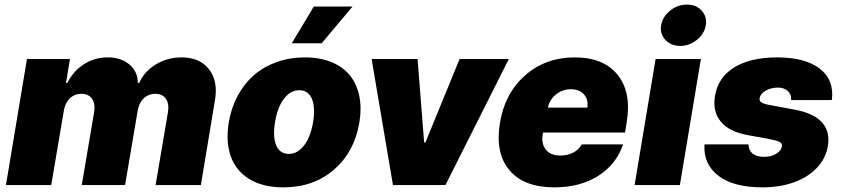

<svg xmlns="http://www.w3.org/2000/svg" viewBox="-20 -801 3646 831"><path d="M5.7 0 96.6 -545.5H282.7L265.6 -441.8H271.3Q296.9 -493.3 343 -522.9Q389.2 -552.6 446 -552.6Q503.6 -552.6 540 -522Q576.3 -491.5 576.7 -441.8H582.4Q604.4 -491.8 654.5 -522.2Q704.5 -552.6 765.6 -552.6Q843.8 -552.6 884.1 -502Q924.4 -451.3 910.5 -367.9L849.4 0H653.4L707.4 -318.2Q712.4 -353.7 697.4 -374.3Q682.5 -394.9 652 -394.9Q621.8 -394.9 601 -374.3Q580.3 -353.7 575.3 -318.2L521.3 0H333.8L387.8 -318.2Q392.8 -353.7 377.8 -374.3Q362.9 -394.9 332.4 -394.9Q302.2 -394.9 281.4 -374.3Q260.7 -353.7 255.7 -318.2L201.7 0Z M1206 9.9Q1118.6 9.9 1060.2 -25.4Q1001.8 -60.7 979 -124.1Q956.3 -187.5 970.2 -271.3Q980.5 -333.8 1008.3 -385.8Q1036.2 -437.9 1078.1 -474.8Q1120 -511.7 1176.8 -532.1Q1233.7 -552.6 1299.7 -552.6Q1365.1 -552.6 1414.8 -532.1Q1464.5 -511.7 1494.3 -474.8Q1524.1 -437.9 1535 -385.8Q1545.8 -333.8 1535.5 -271.3Q1514.2 -143.8 1425.8 -66.9Q1337.4 9.9 1206 9.9ZM1230.1 -134.9Q1268.1 -134.9 1296.3 -171.9Q1324.6 -208.8 1335.2 -272.7Q1345.5 -337 1329.7 -373.8Q1313.9 -410.5 1275.6 -410.5Q1237.2 -410.5 1209 -373.6Q1180.8 -336.6 1170.5 -272.7Q1159.8 -208.5 1175.6 -171.7Q1191.4 -134.9 1230.1 -134.9ZM1242.9 -613.6 1338.1 -772.7H1505.7L1372.2 -613.6Z M2182.2 -545.5 1908 0H1680.8L1588.4 -545.5H1787.3L1815.7 -184.7H1821.4L1969.1 -545.5Z M2378.6 9.9Q2247.2 9.9 2184.5 -64.8Q2121.8 -139.6 2144.2 -271.3Q2165.5 -398.4 2253.6 -475.5Q2341.6 -552.6 2468 -552.6Q2592 -552.6 2652.9 -477.5Q2713.8 -402.3 2692.5 -272.7L2685.4 -227.3H2330.6L2328.8 -218.8Q2322.4 -178.3 2342.7 -153.1Q2362.9 -127.8 2405.5 -127.8Q2436.1 -127.8 2460.8 -140.4Q2485.4 -153.1 2497.9 -176.1H2676.8Q2647.7 -89.8 2569.4 -40Q2491.1 9.9 2378.6 9.9ZM2350.9 -335.2H2522Q2527.3 -370.4 2507.3 -392.6Q2487.2 -414.8 2451 -414.8Q2415.1 -414.8 2387.1 -392.8Q2359 -370.7 2350.9 -335.2Z M2726.6 0 2817.5 -545.5H3013.5L2922.6 0ZM2924 -602.3Q2883.9 -602.3 2859.6 -628.7Q2835.2 -655.2 2841.6 -691.8Q2848 -729 2880.5 -755.1Q2913 -781.2 2953.1 -781.2Q2992.9 -781.2 3016.9 -755.1Q3040.8 -729 3034.8 -691.8Q3028.8 -654.8 2996.3 -628.6Q2963.8 -602.3 2924 -602.3Z M3580.3 -367.9H3404.1Q3405.9 -392.8 3389.6 -407.3Q3373.2 -421.9 3347.3 -421.9Q3317.1 -421.9 3293.9 -408.6Q3270.6 -395.2 3267.8 -375Q3265.6 -365.4 3274.1 -358.7Q3282.7 -351.9 3310.4 -346.6L3418.3 -326.7Q3583.5 -296.2 3563.2 -169Q3554 -114.3 3514.4 -73.3Q3474.8 -32.3 3414.2 -11.2Q3353.7 9.9 3280.5 9.9Q3154.1 9.9 3088.8 -40.7Q3023.4 -91.3 3029.1 -176.1H3219.5Q3220.2 -150.2 3237 -136.5Q3253.9 -122.9 3283.4 -122.2Q3314.6 -121.1 3338.1 -134.6Q3361.5 -148.1 3364.3 -169Q3365.4 -180.4 3354.4 -186.4Q3343.4 -192.5 3311.8 -198.9L3218 -215.9Q3137.1 -230.1 3100.1 -274.1Q3063.2 -318.2 3074.6 -386.4Q3088.1 -467 3158.7 -509.8Q3229.4 -552.6 3343 -552.6Q3465.6 -552.6 3528.6 -503.4Q3591.6 -454.2 3580.3 -367.9Z"/></svg>

Font: Karasuma Gothic
Style: Italic
Weight: 900
Italic angle: -9.39999°
Designer: Rasmus Andersson / Ryoko Nishizuka
Foundry: Genbu
Version: Version 1.00